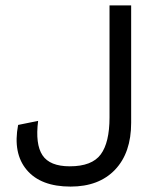

<svg xmlns="http://www.w3.org/2000/svg" viewBox="-20 -680 606 710"><path d="M465 -660V-226Q465 -115 405.5 -52.5Q346 10 241 10Q131 10 79 -51.5Q27 -113 47 -218L121 -233Q110 -147 137 -106Q164 -65 238 -65Q320 -65 352.5 -109Q385 -153 385 -246V-660Z"/></svg>

Font: Work Sans
Style: Regular
Weight: 400
Designer: Wei Huang
Foundry: Wei Huang
Version: Version 1.032;PS 001.032;hotconv 1.0.70;makeotf.lib2.5.58329